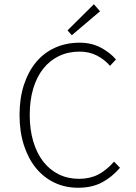

<svg xmlns="http://www.w3.org/2000/svg" viewBox="-20 -872 640 904"><path d="M348 12Q287 12 236.5 -12Q186 -36 149.5 -80.5Q113 -125 92.5 -188.5Q72 -252 72 -331Q72 -409 92.5 -472Q113 -535 150 -579.5Q187 -624 239.5 -647.5Q292 -671 355 -671Q412 -671 456 -647Q500 -623 526 -592L498 -562Q472 -592 436 -610.5Q400 -629 355 -629Q301 -629 257.5 -608Q214 -587 183.5 -548.5Q153 -510 136.5 -455Q120 -400 120 -331Q120 -262 136.5 -206.5Q153 -151 183 -112Q213 -73 256 -51.5Q299 -30 352 -30Q403 -30 442 -50Q481 -70 517 -111L545 -82Q507 -38 460 -13Q413 12 348 12ZM318 -706 298 -729 422 -852 451 -819Z"/></svg>

Font: Source Code Pro Light
Style: Regular
Weight: 300
Monospace: yes
Designer: Paul D. Hunt, Teo Tuominen
Foundry: Adobe Systems Incorporated
Version: Version 2.030;PS 1.000;hotconv 16.6.51;makeotf.lib2.5.65220